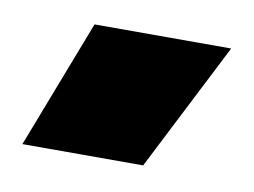

<svg xmlns="http://www.w3.org/2000/svg" viewBox="-39 -120 425 321"><g transform="rotate(10 173.0 41.0)"><path d="M99 -68H331L220 150H15Z"/></g></svg>

Font: Prompt Black
Style: Regular
Weight: 900
Designer: Katatrad Team
Foundry: CadsonDemak
Version: Version 1.001